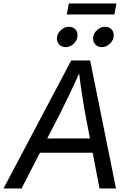

<svg xmlns="http://www.w3.org/2000/svg" viewBox="-40 -1071 750 1091"><path d="M-20 0 364.7 -727.5H472.2L619.1 0H525.4L442.9 -431.6Q436.5 -466.3 426.8 -528.8Q417 -591.3 405.8 -684.1H423.3Q383.8 -595.7 354.2 -533.7Q324.7 -471.7 304.2 -431.6L82.5 0ZM146.5 -203.1 159.7 -284.2H533.2L520 -203.1ZM538.1 -803.2Q514.2 -803.2 500 -820.3Q485.8 -837.4 489.7 -861.3Q493.7 -885.3 513.7 -902.1Q533.7 -918.9 557.6 -918.9Q581.5 -918.9 595.5 -902.1Q609.4 -885.3 605.5 -861.3Q601.6 -837.4 581.8 -820.3Q562 -803.2 538.1 -803.2ZM332.5 -803.2Q308.6 -803.2 294.4 -820.3Q280.3 -837.4 284.2 -861.3Q288.1 -885.3 308.1 -902.1Q328.1 -918.9 352.1 -918.9Q376 -918.9 389.9 -902.1Q403.8 -885.3 399.9 -861.3Q396 -837.4 376.2 -820.3Q356.4 -803.2 332.5 -803.2ZM621.6 -1051.3 609.9 -988.8H339.4L351.1 -1051.3Z"/></svg>

Font: Inter Variable
Style: Italic
Weight: 400
Italic angle: -9.39999°
Designer: Rasmus Andersson
Foundry: rsms
Version: Version 4.001;git-9221beed3